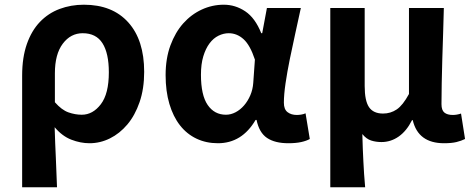

<svg xmlns="http://www.w3.org/2000/svg" viewBox="-20 -594 2007 815"><path d="M74 -273Q74 -350 94 -407Q114 -464 149.5 -501Q185 -538 233 -556Q281 -574 336 -574Q457 -574 524.5 -499Q592 -424 592 -289Q592 -217 572.5 -160.5Q553 -104 520.5 -65.5Q488 -27 446.5 -6.5Q405 14 360 14Q322 14 283 -1Q244 -16 212 -54Q214 15 217 75Q220 135 222 201H74ZM327 -107Q374 -107 408 -151.5Q442 -196 442 -287Q442 -368 415 -410.5Q388 -453 331 -453Q280 -453 246.5 -408.5Q213 -364 213 -283V-160Q242 -127 270.5 -117Q299 -107 327 -107Z M905 14Q855 14 814 -5.5Q773 -25 744 -62Q715 -99 699 -153Q683 -207 683 -275Q683 -346 703.5 -401.5Q724 -457 758 -495Q792 -533 836.5 -553.5Q881 -574 930 -574Q979 -574 1021 -546Q1063 -518 1089 -453H1093L1113 -560H1257Q1246 -509 1233.5 -452.5Q1221 -396 1210 -342Q1199 -288 1192 -240Q1185 -192 1185 -158Q1185 -130 1200.5 -118Q1216 -106 1240 -106Q1248 -106 1258 -107.5Q1268 -109 1277 -113L1295 -4Q1281 4 1258.5 9Q1236 14 1204 14Q1147 14 1113.5 -8.5Q1080 -31 1069 -85H1065Q1007 14 905 14ZM939 -107Q960 -107 980 -117.5Q1000 -128 1016 -146.5Q1032 -165 1042.5 -189.5Q1053 -214 1055 -242L1062 -341Q1042 -402 1014 -427.5Q986 -453 951 -453Q929 -453 907.5 -442.5Q886 -432 869.5 -410Q853 -388 843 -355Q833 -322 833 -277Q833 -190 861.5 -148.5Q890 -107 939 -107Z M1382 -560H1528V-229Q1528 -166 1546.5 -139Q1565 -112 1606 -112Q1638 -112 1664 -129.5Q1690 -147 1716 -195V-560H1864Q1863 -509 1861 -453.5Q1859 -398 1857.5 -344Q1856 -290 1855 -240.5Q1854 -191 1854 -152Q1854 -126 1866.5 -116Q1879 -106 1902 -106Q1919 -106 1937 -112L1954 -4Q1938 4 1917.5 9Q1897 14 1865 14Q1755 14 1732 -84H1729Q1706 -38 1672.5 -14.5Q1639 9 1599 9Q1576 9 1555.5 2.5Q1535 -4 1518 -25Q1519 9 1520 37.5Q1521 66 1522.5 92Q1524 118 1525.5 144.5Q1527 171 1530 201H1382Z"/></svg>

Font: Kinto Sans
Style: Bold
Weight: 700
Designer: Authors: Ryoko NISHIZUKA  (kana & ideographs); Paul D. Hunt (Latin, Greek & Cyrillic); Wenlong ZHANG  (bopomofo); Sandol
Foundry: Adobe Systems Incorporated, ookami Inc.
Version: Version 0.001